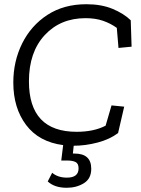

<svg xmlns="http://www.w3.org/2000/svg" viewBox="-20 -680 668 909"><path d="M539 -50Q499 -20 441.5 -5Q384 10 329 10L325 47H333Q412 47 412 119Q412 166 377 187.5Q342 209 296 209Q238 209 206 179L227 138Q254 161 297 161Q352 161 352 117Q352 94 337.5 87Q323 80 299 80H270L279 7Q164 -8 103.5 -88.5Q43 -169 43 -289Q43 -390 85 -474.5Q127 -559 204.5 -609.5Q282 -660 389 -660Q460 -660 513 -638Q566 -616 599 -584L603 -459L541 -453L533 -548Q504 -569 468 -581.5Q432 -594 385 -594Q266 -594 191.5 -513.5Q117 -433 117 -295Q117 -56 343 -56Q424 -56 480 -85L508 -181L568 -175Z"/></svg>

Font: Zilla Slab
Style: Italic
Weight: 400
Italic angle: -6°
Designer: Typotheque.com
Foundry: Typotheque type foundry
Version: Version 1.1; 2017; ttfautohint (v1.6)